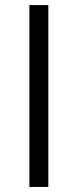

<svg xmlns="http://www.w3.org/2000/svg" viewBox="-20 -738 307 758"><path d="M96 0V-717.9H170.8V0Z"/></svg>

Font: Titillium Web
Style: Bold
Weight: 700
Designer: Mohamed Gaber, Accademia di Belle Arti di Urbino
Foundry: Kief Type Foundry, Accademia di Belle Arti di Urbino
Version: Version 3.000